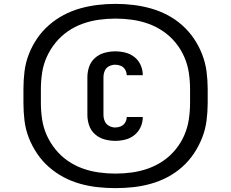

<svg xmlns="http://www.w3.org/2000/svg" viewBox="-20 -836 1192 991"><path d="M576 135Q622 135 668 130Q714 125 758.5 112.5Q803 100 844 78.5Q885 57 919.5 26.5Q954 -4 980 -42.5Q1006 -81 1023 -124Q1040 -167 1046 -213Q1052 -259 1052 -305V-376Q1052 -422 1046 -467.5Q1040 -513 1023 -556.5Q1006 -600 980 -638Q954 -676 919.5 -706.5Q885 -737 844 -758.5Q803 -780 758.5 -792.5Q714 -805 668 -810.5Q622 -816 576 -816Q530 -816 484 -810.5Q438 -805 393.5 -792.5Q349 -780 308.5 -758.5Q268 -737 233 -706.5Q198 -676 172 -638Q146 -600 129 -556.5Q112 -513 106.5 -467.5Q101 -422 101 -376V-305Q101 -259 106.5 -213Q112 -167 129 -124Q146 -81 172 -42.5Q198 -4 233 26.5Q268 57 308.5 78.5Q349 100 393.5 112.5Q438 125 484 130Q530 135 576 135ZM575 -109Q601 -109 627 -115.5Q653 -122 674 -139Q695 -156 706 -180.5Q717 -205 717 -232H634Q634 -217 626 -203.5Q618 -190 604 -184Q590 -178 575 -178Q558 -178 542.5 -186.5Q527 -195 520.5 -211Q514 -227 514 -243V-437Q514 -454 520.5 -470Q527 -486 542.5 -494Q558 -502 575 -502Q590 -502 604 -496Q618 -490 626 -476.5Q634 -463 634 -448H717Q717 -475 706 -500Q695 -525 674 -541.5Q653 -558 627 -564.5Q601 -571 575 -571Q547 -571 519.5 -563.5Q492 -556 470.5 -537Q449 -518 440 -491.5Q431 -465 431 -437V-243Q431 -216 440 -189Q449 -162 470.5 -143Q492 -124 519.5 -116.5Q547 -109 575 -109ZM576 60Q533 60 490 54Q447 48 406.5 33.5Q366 19 330.5 -5.5Q295 -30 267.5 -63.5Q240 -97 222 -136.5Q204 -176 197.5 -219Q191 -262 191 -305V-376Q191 -419 197.5 -461.5Q204 -504 222 -543.5Q240 -583 267.5 -616.5Q295 -650 330.5 -674.5Q366 -699 406.5 -713.5Q447 -728 490 -734Q533 -740 576 -740Q619 -740 662 -734Q705 -728 745.5 -713.5Q786 -699 822 -674.5Q858 -650 885.5 -616.5Q913 -583 930.5 -543.5Q948 -504 954.5 -461.5Q961 -419 961 -376V-305Q961 -262 954.5 -219Q948 -176 930.5 -136.5Q913 -97 885.5 -63.5Q858 -30 822 -5.5Q786 19 745.5 33.5Q705 48 662 54Q619 60 576 60Z"/></svg>

Font: Iosevka Sparkle Extrabold
Style: Regular
Weight: 800
Designer: Belleve Invis
Foundry: Belleve Invis
Version: Version 4.5.0; ttfautohint (v1.8.3)